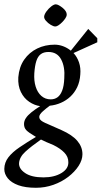

<svg xmlns="http://www.w3.org/2000/svg" viewBox="-39 -669 472 892"><path d="M128 203.4Q79 203.4 46.4 191.6Q13.7 179.7 -2.7 159.5Q-19.2 139.2 -19 116Q-18.6 85.8 -0.1 61.9Q18.3 38.1 51.7 15.4Q85 -7.2 127.9 -33Q93.4 -53.2 83 -64.4Q72.6 -75.6 72.6 -92.6Q72.6 -107.1 81.1 -120.1Q89.5 -133.2 106.5 -146.9Q123.5 -160.6 147.7 -175.9Q121.4 -179.4 96.8 -196Q72.1 -212.6 58 -241.6Q43.8 -270.6 46 -309.9Q50 -358.3 73.5 -392Q97 -425.7 133.8 -443.6Q170.5 -461.5 214.9 -461.5Q234.7 -461.5 254.1 -454.3Q273.5 -447.1 290.1 -433.6L371 -534.5L413 -491.4V-472.6L302.6 -422.6Q319.1 -404.9 328 -379.3Q336.8 -353.7 334 -322.4Q331.8 -289.8 319.7 -264.1Q307.5 -238.5 288.1 -220.3Q268.7 -202.1 244.1 -191.4Q219.5 -180.6 192.3 -177.9Q176.5 -166.6 160.3 -152.1Q144.1 -137.7 143.4 -127Q142.8 -120.4 146.9 -114.6Q150.9 -108.7 160.1 -103.5Q169.4 -98.2 184.3 -92.1L245.9 -64.9Q297 -42.2 320.5 -14.2Q344 13.7 344 47.4Q344 74.1 326.2 101.7Q308.5 129.2 278.1 152.6Q247.6 176 208.9 189.7Q170.2 203.4 128 203.4ZM162.5 155.1Q213.3 155.1 246.4 134.9Q279.4 114.8 278.5 84.6Q278.7 59.4 259.8 39.9Q241 20.4 208.8 4.7Q190.5 -2.4 176.7 -8.8Q162.9 -15.2 151.3 -20.8Q106.6 10.4 79.2 35.4Q51.7 60.3 49.5 88.6Q47.9 114.7 77.7 134.9Q107.5 155.1 162.5 155.1ZM196.4 -207.4Q214.9 -207.4 228.2 -217.1Q241.5 -226.7 249.8 -248.1Q258.2 -269.4 259.6 -305.1Q263.6 -358.4 245.1 -392.9Q226.7 -427.5 186 -427.5Q164 -427.5 150.4 -417.3Q136.8 -407.2 129.8 -385.4Q122.8 -363.6 120.4 -328.5Q118.2 -294 126.7 -266.6Q135.1 -239.3 153.2 -223.3Q171.4 -207.4 196.4 -207.4ZM218 -546Q209.2 -546 196.6 -553.7Q184 -561.3 174.6 -572.1Q165.1 -582.9 166.1 -592.5Q167.3 -603 177.2 -616.5Q187 -629.9 199.4 -639.4Q211.9 -648.9 219.9 -648.9Q226.2 -648.9 234.7 -644.3Q243.2 -639.6 251.9 -632.6Q260.7 -625.6 266 -617.3Q271.3 -609 271 -601.5Q271 -593.2 264.7 -583.9Q258.5 -574.5 249.7 -565.7Q241 -556.9 232.6 -551.5Q224.2 -546 218 -546Z"/></svg>

Font: Ancizar Serif Light
Style: Italic
Weight: 300
Italic angle: -4°
Designer: Cesar Puertas, Viviana Monsalve, Julian Moncada, Julian Prieto, Jose Castro, Felipe Aragon, Mariel Hernandez, Sara Alarc
Version: Version 8.100